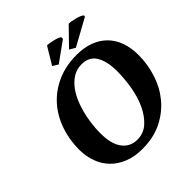

<svg xmlns="http://www.w3.org/2000/svg" viewBox="-236 -1052 1228 1228"><g transform="rotate(-45 378.0 -438.0)"><path d="M59 -271Q59 -363 87.5 -443.5Q116 -524 169.5 -583.5Q223 -643 300.5 -677.5Q378 -712 476 -712Q543 -712 595 -692.5Q647 -673 683 -636.5Q719 -600 737.5 -548Q756 -496 756 -431Q756 -349 731 -269.5Q706 -190 655 -127.5Q604 -65 527.5 -26.5Q451 12 348 12Q279 12 225 -9.5Q171 -31 134 -69Q97 -107 78 -159Q59 -211 59 -271ZM229 -252Q229 -152 266.5 -102.5Q304 -53 368 -53Q425 -53 466 -90Q507 -127 534 -184.5Q561 -242 573.5 -313.5Q586 -385 586 -454Q586 -543 555.5 -595Q525 -647 455 -647Q416 -647 384.5 -629.5Q353 -612 327.5 -582Q302 -552 283.5 -512.5Q265 -473 253 -429Q241 -385 235 -339.5Q229 -294 229 -252ZM385 -888Q391 -889 406.5 -886.5Q422 -884 439 -880Q456 -876 470 -870.5Q484 -865 487 -860V-846L352 -749L315 -772ZM581 -888Q588 -889 603.5 -886.5Q619 -884 636.5 -879.5Q654 -875 668.5 -869Q683 -863 688 -857L687 -847L505 -747L466 -770Z"/></g></svg>

Font: PT Serif
Style: Bold Italic
Weight: 700
Italic angle: -12°
Designer: A.Korolkova, O.Umpeleva, V.Yefimov
Foundry: ParaType Ltd
Version: Version 1.000W OFL